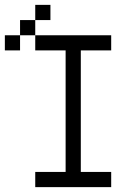

<svg xmlns="http://www.w3.org/2000/svg" viewBox="-20 -770 540 790"><path d="M437.5 0V-62.5H312.5Q312.5 -62.5 312.5 -562.5H437.5V-625H125V-562.5H250Q250 -562.5 250 -62.5H125V0ZM187.5 -687.5V-750H125V-687.5H62.5V-625H0V-562.5H62.5V-625H125V-687.5Z"/></svg>

Font: CalcUnifontExMono
Style: Regular
Weight: 500
Version: Version 15.0.06